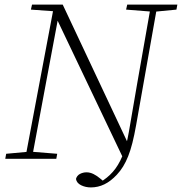

<svg xmlns="http://www.w3.org/2000/svg" viewBox="-20 -694 795 839"><path d="M3 0 7 -22 105 -31H118L230 -22L226 0ZM90 0 215 -663H243L181 -332L119 0ZM377 125Q354 125 334.5 115.5Q315 106 312 88Q316 73 329.5 66Q343 59 358 59Q374 59 389.5 67Q405 75 419 87L438 103L437 107H418V102Q449 84 473 57Q497 30 514.5 -11.5Q532 -53 543 -117L580 -332L640 -673H668L575 -148Q567 -103 558.5 -69.5Q550 -36 540 -11Q530 14 518 33.5Q506 53 491 69Q464 98 436 111.5Q408 125 377 125ZM520 1 224 -620 222 -625 213 -645 115 -652 120 -674H254L541 -64H551L530 1ZM645 -643 531 -652 536 -674H755L751 -652L658 -643Z"/></svg>

Font: Source Serif 4 36pt Light
Style: Italic
Weight: 300
Italic angle: -12°
Designer: Frank Grießhammer
Foundry: Adobe Systems Incorporated
Version: Version 4.004;hotconv 1.0.116;makeotfexe 2.5.65601